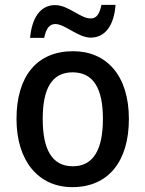

<svg xmlns="http://www.w3.org/2000/svg" viewBox="-20 -761 599 791"><path d="M104 -605H162C170 -644 184 -662 208 -662C248 -662 301 -606 354 -606C412 -606 450 -655 456 -741H398C390 -703 378 -685 353 -685C311 -685 262 -740 207 -740C144 -740 111 -684 104 -605ZM511 -271C511 -451 418 -550 281 -550C132 -550 48 -447 48 -271C48 -97 139 10 278 10C427 10 511 -97 511 -271ZM156 -271C156 -395 193 -463 279 -463C366 -463 404 -395 404 -271C404 -147 366 -76 280 -76C193 -76 156 -147 156 -271Z"/></svg>

Font: Noto Sans Bengali SemiCondensed Medium
Style: Regular
Weight: 500
Width: 4
Designer: Joana Ranito - Universal Thirst; Jelle Bosma - Monotype Design Team
Foundry: Universal Thirst ehf.
Version: Version 3.000